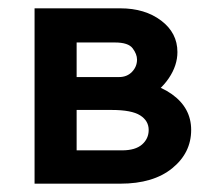

<svg xmlns="http://www.w3.org/2000/svg" viewBox="-20 -441 506 461"><path d="M63 0V-421H269Q328 -421 367 -391.5Q406 -362 406 -316Q406 -284 385.5 -253.5Q365 -223 330.5 -204Q296 -185 253 -185L272 -248Q346 -248 392.5 -215Q439 -182 439 -129Q439 -74 393.5 -37Q348 0 269 0ZM164 -80H273Q305 -80 321 -94Q337 -108 337 -129Q337 -151 316.5 -164Q296 -177 248 -177H134V-256H266Q285 -256 297 -268.5Q309 -281 309 -298Q309 -311 298.5 -325Q288 -339 256 -339H164Z"/></svg>

Font: Ysabeau Office
Style: Bold
Weight: 700
Designer: Christian Thalmann (Catharsis Fonts)
Version: Version 2.001;gftools[0.9.30]; featfreeze: tnum,lnum,ss02